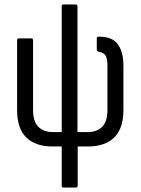

<svg xmlns="http://www.w3.org/2000/svg" viewBox="-20 -660 633 865"><path d="M266 185Q258 185 258 176V0H218Q140 0 98.5 -40.5Q57 -81 57 -165V-478Q57 -487 65 -487H121Q129 -487 129 -478V-164Q129 -113 152.5 -89Q176 -65 217 -65H258V-631Q258 -640 266 -640H321Q329 -640 329 -631V-65H376Q417 -65 440.5 -89Q464 -113 464 -164V-367Q464 -393 456.5 -408Q449 -423 424 -427Q416 -429 416 -437V-486Q416 -495 424 -495Q486 -495 511 -460.5Q536 -426 536 -364V-165Q536 -81 494.5 -40.5Q453 0 375 0H330V176Q330 185 322 185Z"/></svg>

Font: Sofia Sans Condensed
Style: Regular
Weight: 400
Designer: Botio Nikoltchev, Ani Petrova
Foundry: lettersoup
Version: Version 4.100